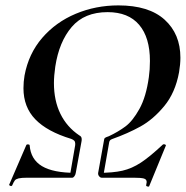

<svg xmlns="http://www.w3.org/2000/svg" viewBox="-20 -659 689 712"><path d="M259 -126Q259 -133 255.5 -137Q252 -141 244 -144Q155 -171 111 -216.5Q67 -262 67 -332Q67 -356 71 -379Q86 -460 136.5 -518.5Q187 -577 261 -608Q335 -639 419 -639Q532 -639 590.5 -586Q649 -533 649 -445Q649 -421 644 -391Q630 -315 589 -265.5Q548 -216 501 -190Q454 -164 395 -143Q390 -141 388 -138.5Q386 -136 385 -132L364 -12L344 -18L365 -135Q366 -145 369 -147.5Q372 -150 384 -154Q418 -170 445 -190Q472 -210 497 -255Q522 -300 532 -373Q536 -401 536 -433Q536 -520 496 -567Q456 -614 379 -614Q293 -614 246 -559Q199 -504 185 -412Q180 -377 180 -351Q180 -286 204 -237Q228 -188 274 -157Q283 -153 283 -143Q283 -137 282 -133L261 -18L240 -12L258 -116Q259 -120 259 -126ZM22 31Q19 31 16 29Q13 27 14 26L78 -122Q80 -124 85 -123.5Q90 -123 90 -120Q94 -68 135.5 -43Q177 -18 261 -18Q260 -11 256 -5.5Q252 0 248 0H82Q59 0 49 2.5Q39 5 35 10Q31 15 25 29Q23 31 22 31ZM530 33Q527 33 524 31.5Q521 30 522 28L524 16Q524 6 513.5 3Q503 0 475 0H357Q352 0 347.5 -5.5Q343 -11 344 -18Q399 -18 434 -26Q469 -34 502.5 -56Q536 -78 584 -123Q585 -124 588 -124Q591 -124 593.5 -122.5Q596 -121 595 -119L533 32Q533 33 530 33Z"/></svg>

Font: Cormorant Infant
Style: Bold Italic
Weight: 700
Italic angle: -10°
Designer: Christian Thalmann (Catharsis Fonts)
Foundry: Catharsis Fonts
Version: Version 4.000